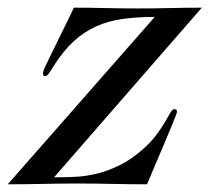

<svg xmlns="http://www.w3.org/2000/svg" viewBox="-64 -476 565 498"><path d="M76.2 -16.1Q102.5 -16.1 130.4 -17.3Q158.2 -18.6 187.3 -25.6Q216.3 -32.7 246.6 -47.6Q276.9 -62.5 307.6 -89.8Q328.6 -108.4 342 -126.7Q355.5 -145 364 -159.7Q372.6 -174.3 377.9 -183.6Q383.3 -192.9 388.2 -192.9Q396.5 -192.9 394.5 -183.1Q394 -181.2 389.9 -170.9Q385.7 -160.6 379.4 -145Q373 -129.4 365 -110.4Q356.9 -91.3 348.4 -71.3Q339.8 -51.3 331.8 -32.2Q323.7 -13.2 317.4 2Q272 2 227.5 1Q183.1 0 137.7 0Q91.8 0 46.6 1Q1.5 2 -43.9 2L337.4 -432.1Q292 -432.1 254.9 -427Q217.8 -421.9 186.3 -408Q154.8 -394 127.9 -369.6Q101.1 -345.2 76.7 -307.1Q71.3 -298.3 67.6 -292.7Q64 -287.1 61.5 -283.9Q59.1 -280.8 57.1 -279.8Q55.2 -278.8 52.7 -278.8Q48.8 -278.8 47.9 -282Q46.9 -285.2 47.9 -289.1Q48.3 -292 52.7 -301.8Q57.1 -311.5 64 -325.7Q70.8 -339.8 79.3 -356.9Q87.9 -374 96.4 -391.8Q105 -409.7 113.3 -426.3Q121.6 -442.9 127.4 -456.1Q168.9 -456.1 210.2 -455.1Q251.5 -454.1 293 -454.1Q334.5 -454.1 376.2 -455.1Q418 -456.1 459.5 -456.1Z"/></svg>

Font: XB Zar
Style: Italic
Weight: 400
Italic angle: -12°
Designer: Behnam
Foundry: Irmug
Version: Version 8.005 2009